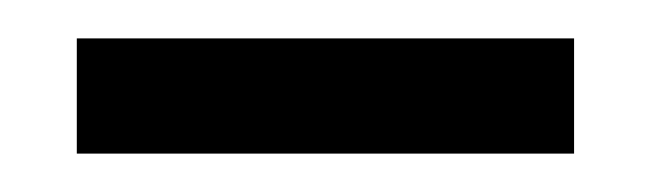

<svg xmlns="http://www.w3.org/2000/svg" viewBox="-20 -707 339 100"><path d="M20 -627V-687H279V-627Z"/></svg>

Font: Bricolage Grotesque 10pt Light
Style: Regular
Weight: 300
Designer: Mathieu Triay
Foundry: Atelier Triay
Version: Version 1.000; ttfautohint (v1.8.4.7-5d5b);gftools[0.9.32]